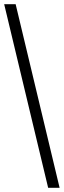

<svg xmlns="http://www.w3.org/2000/svg" viewBox="-20 -780 306 921"><path d="M211 121H266L55 -760H0Z"/></svg>

Font: Noto Serif Ethiopic SemiCondensed
Style: Regular
Weight: 400
Width: 4
Designer: Monotype Design Team
Foundry: Monotype Imaging Inc.
Version: Version 2.102